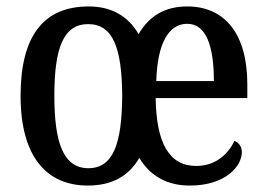

<svg xmlns="http://www.w3.org/2000/svg" viewBox="-20 -567 829 597"><path d="M253 10C326 10 380 -18 413 -76C447 -20 499 10 570 10C681 10 732 -50 732 -94C732 -113 721 -124 709 -129C689 -87 650 -51 590 -51C506 -51 466 -122 464 -262H749V-305C749 -463 678 -547 562 -547C494 -547 444 -518 411 -461C377 -519 324 -547 256 -547C116 -547 44 -456 44 -269C44 -81 124 10 253 10ZM645 -315H466C469 -429 503 -493 562 -493C622 -493 645 -422 645 -315ZM255 -44C178 -44 149 -121 149 -269C149 -417 177 -492 254 -492C331 -492 359 -419 360 -269C359 -120 332 -44 255 -44Z"/></svg>

Font: Noto Serif Sinhala Condensed Medium
Style: Regular
Weight: 500
Width: 3
Designer: Jelle Bosma - Monotype Design Team
Foundry: Monotype Imaging Inc.
Version: Version 2.007